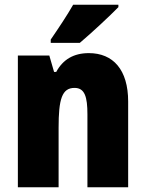

<svg xmlns="http://www.w3.org/2000/svg" viewBox="-20 -852 611 806"><path d="M477 -822V-832H287C262 -788 226 -734 193 -686V-672H315C366 -715 443 -787 477 -822ZM353 -629C289 -629 244 -602 216 -550H207L187 -619H55V-66H226V-316C226 -436 240 -483 293 -483C336 -483 347 -445 347 -372V-66H518V-426C518 -559 455 -629 353 -629Z"/></svg>

Font: Noto Sans Malayalam UI Condensed Black
Style: Regular
Weight: 900
Width: 3
Designer: Jelle Bosma - Monotype Design Team
Foundry: Monotype Imaging Inc.
Version: Version 2.104